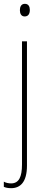

<svg xmlns="http://www.w3.org/2000/svg" viewBox="-36 -743 242 1004"><path d="M68 -690C68 -672 75 -657 93 -657C112 -657 120 -671 120 -691C120 -707 114 -723 94 -723C74 -723 68 -706 68 -690ZM22 241C69 241 105 211 105 123V-527H79V117C79 182 63 216 22 216C9 216 -6 213 -16 207V234C-7 238 5 241 22 241Z"/></svg>

Font: Noto Sans Myanmar UI Condensed Thin
Style: Regular
Weight: 100
Width: 3
Designer: Monotype Design Team
Foundry: Monotype Imaging Inc.
Version: Version 2.103